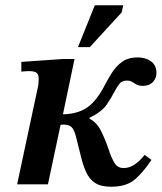

<svg xmlns="http://www.w3.org/2000/svg" viewBox="-20 -700 614 729"><path d="M402 9Q363 9 341 -5.5Q319 -20 307 -46.5Q295 -73 287 -107Q275 -155 268.5 -181Q262 -207 252 -217Q242 -227 221 -227Q216 -227 210 -226L162 0H45L124 -370Q125 -372 126 -383Q127 -394 127 -401Q127 -414 120.5 -422Q114 -430 90 -430Q84 -430 77 -429.5Q70 -429 61 -428V-465L219 -476H263L219 -266Q270 -267 305 -288Q340 -309 371 -364Q386 -393 402.5 -420Q419 -447 442.5 -464.5Q466 -482 503 -482Q533 -482 553.5 -467Q574 -452 574 -423Q574 -403 560.5 -388.5Q547 -374 523 -374Q508 -374 498.5 -379Q489 -384 481.5 -389Q474 -394 462 -394Q443 -394 433.5 -382Q424 -370 413 -349Q403 -329 384.5 -302Q366 -275 320 -253V-249Q347 -236 363.5 -203Q380 -170 392 -134Q402 -103 414 -82.5Q426 -62 449 -62Q469 -62 485.5 -72Q502 -82 513.5 -94Q525 -106 529 -112L555 -93Q525 -47 492.5 -19Q460 9 402 9ZM321 -521H276L340 -680H448L442 -653Z"/></svg>

Font: STIX Two Text SemiBold
Style: Italic
Weight: 600
Italic angle: -12°
Designer: Ross Mills, John Hudson & Paul Hanslow, Tiro Typeworks Ltd; with prior portions MicroPress Inc. and Coen Hoffman, Elsevi
Foundry: Tiro Typeworks Ltd
Version: Version 2.13 b171